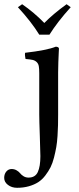

<svg xmlns="http://www.w3.org/2000/svg" viewBox="-75 -664 374 909"><path d="M110.8 -122.1V-316.9Q110.8 -339.4 108.6 -351.1Q106.4 -362.8 98.4 -370.4Q90.3 -377.9 79.3 -380.4Q68.4 -382.8 45.9 -384.8Q44.4 -389.6 43.5 -399.4Q42.5 -409.2 43.9 -414.1Q146.5 -425.8 189 -442.9Q195.3 -442.9 199.7 -440.4Q204.1 -438 204.1 -434.1Q204.1 -433.1 203.1 -414.8Q202.1 -396.5 201.2 -369.6Q200.2 -342.8 200.2 -320.8V-122.1Q200.2 -92.8 199.7 -71.5Q199.2 -50.3 197.3 -20Q195.3 10.3 191.4 32.7Q187.5 55.2 180.7 82Q173.8 108.9 164.1 128.2Q154.3 147.5 139.4 167Q124.5 186.5 106 198.5Q87.4 210.4 61.8 217.8Q36.1 225.1 5.9 225.1Q-19.5 225.1 -37.4 211.4Q-55.2 197.8 -55.2 178.2Q-55.2 160.2 -45.2 148.2Q-35.2 136.2 -20 136.2Q-6.8 136.2 3.9 142.6Q14.6 148.9 20.5 156.5Q26.4 164.1 36.6 170.4Q46.9 176.8 60.1 176.8Q91.8 176.8 104 150.4Q116.2 124 116.2 75.2Q116.2 52.7 113.5 -20.8Q110.8 -94.2 110.8 -122.1ZM159.2 -500H110.8Q73.2 -561 9.8 -629.9L29.8 -644Q85.9 -605.5 134.8 -555.2Q176.3 -597.7 240.2 -644L259.8 -629.9Q196.8 -560.1 159.2 -500Z"/></svg>

Font: Common Serif News
Style: Regular
Weight: 450
Designer: Philipp H. Poll, Khaled Hosny
Foundry: Stefan Peev, Context Ltd.
Version: Version 1.026